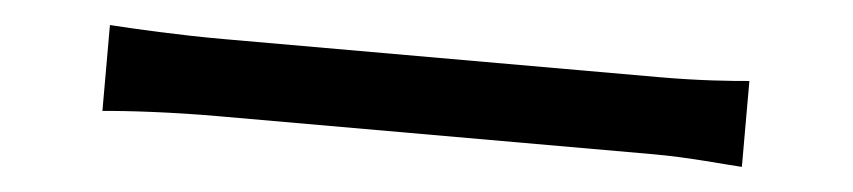

<svg xmlns="http://www.w3.org/2000/svg" viewBox="-24 -502 1049 236"><g transform="rotate(5 500.0 -384.0)"><path d="M894 -437C872 -435 833 -432 783 -432H246C190 -432 135 -435 105 -437V-331C136 -334 191 -337 246 -337H784C829 -337 874 -332 894 -331V-437Z"/></g></svg>

Font: Glow Sans SC Normal Book
Style: Regular
Weight: 500
Designer: Ryoko NISHIZUKA (kana, bopomofo & ideographs); Paul D. Hunt (Latin, Greek & Cyrillic); Sandoll Communications, Soo-young
Version: Version 0.93